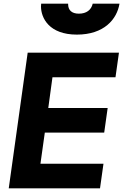

<svg xmlns="http://www.w3.org/2000/svg" viewBox="-20 -1034 676 1054"><path d="M402 -844C551 -844 622 -928 636 -1014H489C481 -979 454 -959 413 -959C373 -959 354 -979 354 -1011C354 -1012 354 -1013 354 -1014H206C206 -1009 205 -1004 205 -999C205 -935 250 -844 402 -844ZM529 0 548 -135H202L226 -306H552L571 -441H245L268 -610H614L633 -745H132L28 0Z"/></svg>

Font: Plus Jakarta Sans ExtraBold
Style: Italic
Weight: 800
Italic angle: -8°
Designer: Gumpita Rahayu
Foundry: Tokotype
Version: Version 2.071;gftools[0.9.30]